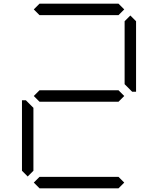

<svg xmlns="http://www.w3.org/2000/svg" viewBox="-20 -1020 856 1040"><path d="M130 -64 99 -95V-477H120L130 -467L161 -436V-95ZM163 -500 194 -531H622L653 -500L622 -469H194ZM194 -938 163 -969 194 -1000H622L653 -969L622 -938ZM686 -936 717 -905V-523H696L686 -533L655 -564V-905ZM653 -31 622 0H194L163 -31L194 -62H622Z"/></svg>

Font: DSEG7 Classic Mini
Style: Light
Weight: 300
Designer: Keshikan(Twitter:@keshinomi_88pro)
Version: Version 0.46